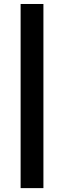

<svg xmlns="http://www.w3.org/2000/svg" viewBox="-20 -729 322 964"><path d="M198 215.5H83.5V-709H198Z"/></svg>

Font: Anek Gujarati SemiExpanded SemiBold
Style: Regular
Weight: 600
Width: 6
Designer: Mrunmayee Ghaisas (Gujarati), Yesha Goshar (Latin)
Foundry: Ek Type
Version: Version 1.003